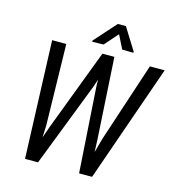

<svg xmlns="http://www.w3.org/2000/svg" viewBox="-128 -1012 1036 1122"><g transform="rotate(15 390.0 -451.0)"><path d="M217.3 -218.8 403.8 -710.9H468.3L403.8 -513.7L204.6 0H140.1ZM185.1 -710.9 195.3 -219.7 186 0H126L99.6 -710.9ZM532.2 -229.5 690.9 -710.9H780.3L531.7 0H468.8ZM476.1 -710.9 505.9 -212.9 513.7 0H453.1L418.9 -522L416.5 -710.9ZM494.6 -901.9 577.1 -769.5V-762.7L509.3 -763.7L468.3 -845.7L396.5 -764.2L328.1 -762.7V-770L445.8 -901.9Z"/></g></svg>

Font: Roboto Condensed
Style: Italic
Weight: 400
Italic angle: -12°
Designer: Christian Robertson
Foundry: Google
Version: Version 3.0